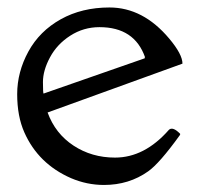

<svg xmlns="http://www.w3.org/2000/svg" viewBox="-20 -496 550 524"><path d="M376 -339.4Q347.2 -421.9 251.5 -421.9Q208 -421.9 171.9 -398.7Q135.7 -375.5 116.5 -339.6Q97.2 -303.7 97.2 -272Q97.2 -240.2 99.1 -240.7L375 -336.9V-339.8ZM109.9 -189Q130.9 -131.3 180.7 -98.6Q230.5 -65.9 293.9 -65.9Q374.5 -65.9 440.9 -141.6Q451.2 -151.4 471.2 -131.3Q472.7 -129.9 470.7 -127Q415 -49.8 384.3 -28.3Q332 8.8 263.7 8.8Q217.3 8.8 173.8 -9.8Q84.5 -48.8 46.4 -134.8Q26.9 -178.7 26.9 -239Q26.9 -299.3 57.4 -355.2Q87.9 -411.1 145.8 -443.4Q203.6 -475.6 278.8 -475.6Q370.6 -475.6 441.9 -390.6Q478 -347.7 478 -322.3Z"/></svg>

Font: Della Respira
Style: Regular
Weight: 500
Version: Version 0.201